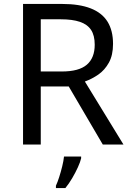

<svg xmlns="http://www.w3.org/2000/svg" viewBox="-20 -734 662 975"><path d="M294 -714Q383 -714 440.5 -691.5Q498 -669 526 -624Q554 -579 554 -511Q554 -454 533 -416Q512 -378 479.5 -355.5Q447 -333 411 -320L607 0H502L329 -295H187V0H97V-714ZM289 -636H187V-371H294Q381 -371 421 -405.5Q461 -440 461 -507Q461 -554 442.5 -582Q424 -610 386 -623Q348 -636 289 -636ZM392 70Q388 88 375.5 115.5Q363 143 346.5 171Q330 199 312 221H264V209Q272 192 280.5 165.5Q289 139 296 110.5Q303 82 305 61H392Z"/></svg>

Font: Noto Sans Kannada
Style: Regular
Weight: 400
Designer: Jelle Bosma - Monotype Design Team
Foundry: Monotype Imaging Inc.
Version: Version 2.003